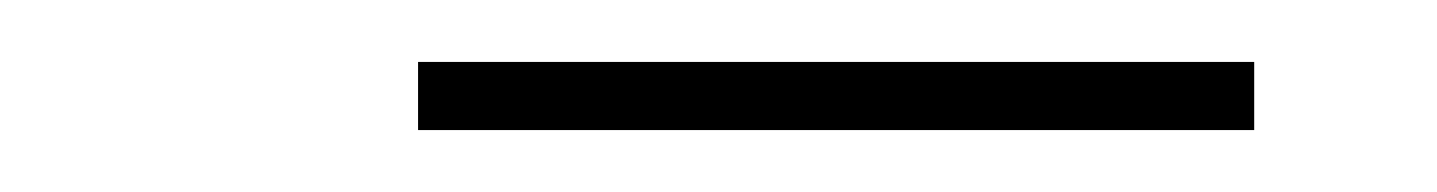

<svg xmlns="http://www.w3.org/2000/svg" viewBox="-20 -705 464 62"><path d="M115 -663V-685H385V-663Z"/></svg>

Font: Mach Thin
Style: Regular
Weight: 250
Version: Version 1.002